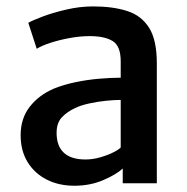

<svg xmlns="http://www.w3.org/2000/svg" viewBox="-20 -586 599 614"><path d="M218 8Q168 8 129.2 -11.8Q90.5 -31.5 68.2 -67.8Q46 -104 46 -153.5Q46 -207 74.8 -244.2Q103.5 -281.5 152 -302.5Q184 -315.5 221.5 -323.2Q259 -331 296.5 -334.2Q334 -337.5 366 -337.5L390 -307L366 -266.5Q346.5 -266.5 319.2 -263.8Q292 -261 265.5 -255.2Q239 -249.5 220.5 -240.5Q195 -229 178 -211Q161 -193 161 -161Q161 -119 184.2 -97.5Q207.5 -76 253.5 -76Q277 -76 301 -83Q325 -90 342.8 -99Q360.5 -108 366 -114.5L389 -90L372.5 -47Q350.5 -27 309 -9.5Q267.5 8 218 8ZM481.5 0H372.5V-83H366V-390Q366 -439 340.2 -454.8Q314.5 -470.5 267 -470.5Q235.5 -470.5 202 -464.2Q168.5 -458 140.5 -448.8Q112.5 -439.5 97.5 -430L70.5 -513Q82 -520 114.8 -532.5Q147.5 -545 191.2 -555.2Q235 -565.5 278 -565.5Q340.5 -565.5 386.2 -551Q432 -536.5 456.8 -497.2Q481.5 -458 481.5 -383.5Z"/></svg>

Font: Tracken
Style: Regular
Weight: 400
Designer: Eben Sorkin
Foundry: Eben Sorkin
Version: Version 2.001